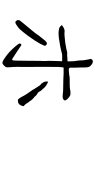

<svg xmlns="http://www.w3.org/2000/svg" viewBox="367 -1116 765 1540"><g transform="rotate(90 750.0 -345.5)"><path d="M647.5 -299.8Q645.5 -306.6 641.6 -305.7Q641.6 -305.7 641.6 -306.6Q637.7 -313.5 636.7 -316.4Q631.8 -329.1 633.8 -342.8V-343.8Q633.8 -343.8 633.8 -348.6Q644.5 -345.7 658.2 -336.9Q674.8 -327.1 682.6 -318.4Q688.5 -311.5 693.4 -305.7Q699.2 -299.8 704.1 -293.9Q710 -288.1 711.9 -283.2Q714.8 -273.4 722.7 -267.6Q728.5 -262.7 735.4 -258.8Q741.2 -255.9 744.1 -252.9Q748 -247.1 754.9 -241.2V-240.2Q760.7 -236.3 766.6 -231.4Q776.4 -221.7 782.2 -214.8Q788.1 -205.1 793.9 -198.2V-197.3Q802.7 -188.5 805.7 -182.6Q812.5 -168 820.3 -162.1Q825.2 -156.2 826.2 -156.2L827.1 -155.3H828.1H829.1Q829.1 -155.3 829.1 -154.8Q829.1 -154.3 830.1 -152.3V-150.4L831.1 -149.4Q827.1 -128.9 814.5 -115.2Q801.8 -104.5 780.3 -106.4Q776.4 -106.4 775.4 -108.4V-109.4L774.4 -110.4Q772.5 -113.3 767.6 -119.1Q763.7 -124 760.7 -128.9Q743.2 -163.1 731.4 -179.7L700.2 -224.6Q695.3 -231.4 691.4 -240.2Q683.6 -252 675.8 -264.6Q662.1 -285.2 661.1 -286.1Q648.4 -293 647.5 -299.8ZM516.6 -68.4 518.6 -42Q519.5 -20.5 519.5 -19.5Q518.6 -10.7 514.6 -4.9Q511.7 -1 502.9 7.8Q494.1 15.6 491.2 16.6Q484.4 18.6 479.5 17.6Q470.7 15.6 459 8.8Q443.4 -1 427.7 -12.7Q401.4 -33.2 389.6 -44.9Q372.1 -61.5 350.6 -86.9Q332 -109.4 329.1 -116.2Q326.2 -124 332.5 -130.4Q338.9 -136.7 344.7 -131.8Q349.6 -127.9 398.4 -95.7Q443.4 -66.4 451.2 -61.5Q457 -58.6 460.9 -61.5Q464.8 -64.5 464.8 -74.2Q464.8 -78.1 465.8 -96.7Q466.8 -143.6 466.8 -168Q467.8 -215.8 467.8 -286.1Q467.8 -290 468.8 -304.7Q469.7 -329.1 468.8 -335.9Q465.8 -346.7 469.7 -437.5L470.7 -460.9Q418.9 -462.9 408.2 -459Q392.6 -455.1 380.9 -452.1Q368.2 -450.2 349.6 -445.3Q318.4 -439.5 284.2 -434.6Q250 -429.7 218.8 -434.6Q202.1 -436.5 192.4 -445.3Q181.6 -454.1 181.6 -459Q192.4 -468.8 207 -475.6Q221.7 -482.4 234.4 -480.5Q247.1 -478.5 269.5 -480.5Q293 -482.4 318.4 -485.4Q358.4 -491.2 369.1 -494.1Q402.3 -502.9 408.2 -502Q411.1 -500 421.9 -501Q433.6 -502 446.3 -502.9Q459 -503.9 471.7 -503.9Q471.7 -555.7 468.8 -567.4Q463.9 -590.8 463.9 -609.9Q463.9 -628.9 460.9 -646Q458 -663.1 456.1 -671.9L452.1 -689.5Q453.1 -698.2 460 -703.1Q467.8 -709 477.5 -707Q488.3 -705.1 500 -695.3Q508.8 -688.5 515.6 -676.8Q516.6 -674.8 519.5 -661.1Q520.5 -656.2 520.5 -639.6Q520.5 -627 520.5 -612.3Q520.5 -597.7 521.5 -586.9Q522.5 -576.2 522.5 -557.1Q522.5 -538.1 522.5 -538.1Q522.5 -532.2 522.5 -528.3Q523.4 -525.4 522.5 -522.5Q529.3 -513.7 535.2 -513.7L582 -517.6L589.8 -519.5Q592.8 -519.5 592.8 -520.5Q594.7 -520.5 616.2 -521.5Q625 -521.5 638.7 -521.5Q679.7 -521.5 689.5 -523.4Q703.1 -526.4 712.9 -527.3Q736.3 -528.3 742.2 -526.4Q754.9 -521.5 771.5 -505.9Q782.2 -495.1 785.2 -484.4Q786.1 -479.5 780.3 -473.6Q773.4 -467.8 764.6 -465.8Q752.9 -463.9 739.3 -465.8Q727.5 -467.8 706.1 -468.8L612.3 -470.7Q570.3 -472.7 570.3 -472.7Q543.9 -473.6 521.5 -472.7Q518.6 -463.9 516.6 -433.6Q515.6 -416 515.6 -316.4Q515.6 -302.7 515.6 -288.1L516.6 -180.7Q516.6 -176.8 516.6 -166Q517.6 -155.3 516.6 -140.6Q515.6 -114.3 515.6 -108.4Q515.6 -90.8 516.6 -68.4ZM152.3 -86.9Q148.4 -89.8 144.5 -96.7Q141.6 -99.6 140.6 -105.5Q140.6 -109.4 141.1 -113.8Q141.6 -118.2 145 -123Q148.4 -127.9 166 -149.4L246.1 -246.1V-247.1Q250 -253.9 269.5 -279.3Q290 -306.6 303.7 -322.3Q314.5 -335 325.2 -338.9Q330.1 -340.8 339.8 -334Q344.7 -331.1 345.7 -325.2Q347.7 -320.3 344.7 -314.5Q340.8 -303.7 331.1 -286.1Q315.4 -258.8 303.7 -240.2Q293 -223.6 268.6 -189.5Q246.1 -159.2 235.4 -146.5Q210.9 -117.2 203.1 -111.3Q189.5 -102.5 179.7 -94.7Q169.9 -87.9 162.1 -85.9Z"/></g></svg>

Font: ToneOZ-Zhuyin-Tsuipita-TC
Style: Regular
Weight: 400
Designer: ÂÆ£ÂøóÂáåJeffrey Xuan(jeffreyx@gmail.com, ToneOZ.com) ÈòøÂù§(cjkFonts)
Foundry: ToneOZ
Version: Version 0.240710